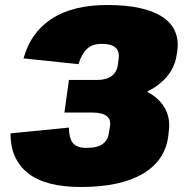

<svg xmlns="http://www.w3.org/2000/svg" viewBox="-20 -733 739 766"><path d="M303 13Q159 13 90 -43.5Q21 -100 22 -201L255 -224Q255 -184 270 -163.5Q285 -143 325 -143Q370 -143 391 -159.5Q412 -176 415 -206L419 -230Q423 -257 405 -270.5Q387 -284 348 -284H237L255 -414H367Q404 -414 425 -429.5Q446 -445 450 -473L453 -496Q458 -528 441 -543Q424 -558 386 -558Q348 -558 327 -538Q306 -518 293 -477L74 -500Q102 -603 186 -658Q270 -713 408 -713Q556 -713 628 -665.5Q700 -618 687 -527L685 -515Q676 -449 620.5 -402Q565 -355 474 -337L483 -396Q575 -377 619.5 -327Q664 -277 653 -205L651 -188Q638 -91 548.5 -39Q459 13 303 13Z"/></svg>

Font: Pathway Extreme SemiCondensed Black
Style: Italic
Weight: 900
Width: 4
Italic angle: -8°
Version: Version 1.001;gftools[0.9.26]